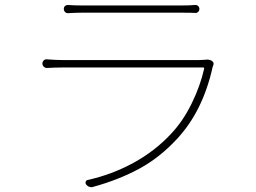

<svg xmlns="http://www.w3.org/2000/svg" viewBox="-20 -740 1040 780"><path d="M812.5 -497.1Q829.1 -500 839.8 -493.2Q847.7 -488.3 847.7 -481.4Q847.7 -477.5 845.7 -472.7Q844.7 -469.7 843.8 -467.8Q804.7 -290 700.2 -176.8Q628.9 -99.6 545.9 -54.7Q462.9 -9.8 360.4 18.6Q355.5 20.5 351.6 20.5Q338.9 20.5 330.1 9.8Q326.2 4.9 328.1 -1.5Q330.1 -7.8 335.9 -8.8Q433.6 -30.3 521.5 -78.1Q609.4 -126 674.8 -196.3Q723.6 -248 758.8 -319.8Q793.9 -391.6 809.6 -461.9Q809.6 -465.8 805.7 -465.8H231.4Q204.1 -465.8 170.9 -463.9Q163.1 -463.9 157.7 -469.2Q152.3 -474.6 152.3 -481.9Q152.3 -489.3 157.7 -494.6Q163.1 -500 170.9 -499Q207 -496.1 231.4 -496.1H790Q803.7 -496.1 812.5 -497.1ZM256.8 -686.5Q256.8 -686.5 255.9 -686.5Q249 -686.5 244.1 -691.4Q239.3 -696.3 239.3 -704.1Q239.3 -710.9 244.1 -715.8Q249 -719.7 254.9 -719.7Q255.9 -719.7 256.8 -719.7Q281.2 -717.8 314.5 -717.8H716.8Q751 -717.8 772.5 -719.7Q779.3 -720.7 784.7 -715.8Q790 -710.9 790 -703.6Q790 -696.3 784.7 -691.4Q779.3 -686.5 772.5 -687.5Q755.9 -688.5 715.8 -688.5H314.5Q290 -688.5 256.8 -686.5Z"/></svg>

Font: Gen Jyuu Gothic ExtraLight
Style: Regular
Weight: 100
Designer: [Source Han Sans]
Ryoko NISHIZUKA  (kana & ideographs); Paul D. Hunt (Latin, Greek & Cyrillic); Wenlong ZHANG  (bopomofo
Version: Version 1.002.20150607